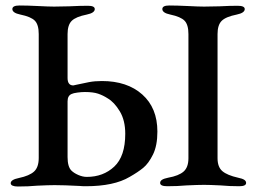

<svg xmlns="http://www.w3.org/2000/svg" viewBox="-20 -674 934 699"><path d="M19 -7Q19 -20 49 -26Q87 -34 104 -49.5Q121 -65 121 -99V-550Q121 -584 107 -598.5Q93 -613 54 -621Q25 -627 25 -641Q25 -654 51 -654Q79 -654 119 -652Q157 -650 177 -650L232 -651Q272 -653 300 -653Q325 -653 325 -641Q325 -627 296 -621Q256 -613 241 -598Q226 -583 226 -550V-390Q226 -363 247 -363L256 -365Q283 -371 304 -375Q325 -379 351 -379Q443 -379 498 -330Q553 -281 553 -195Q553 -144 537 -111.5Q521 -79 501.5 -63Q482 -47 452 -30Q395 4 292 4Q279 4 270 3Q213 0 179 0Q157 0 115 2Q84 5 45 5Q33 5 26 2Q19 -1 19 -7ZM436 -187Q436 -236 416 -269Q396 -302 372 -316Q355 -327 337 -333Q319 -339 289 -339Q277 -339 262 -337Q247 -335 241 -332Q226 -326 226 -305V-102Q226 -67 240 -53Q249 -44 265 -37Q281 -30 296 -30Q356 -30 396 -67.5Q436 -105 436 -187ZM563 -8Q563 -15 570 -19.5Q577 -24 592 -27Q631 -34 648.5 -49.5Q666 -65 666 -98V-550Q666 -584 652 -598.5Q638 -613 600 -621Q571 -627 571 -641Q571 -654 596 -654Q623 -654 665 -652Q703 -650 723 -650L779 -651Q817 -653 845 -653Q871 -653 871 -641Q871 -627 842 -621Q802 -613 787 -598Q772 -583 772 -550V-98Q772 -66 789.5 -51Q807 -36 847 -27Q862 -24 869 -19.5Q876 -15 876 -8Q876 4 851 4Q815 4 783 1Q743 -1 723 -1Q701 -1 659 1Q626 4 589 4Q563 4 563 -8Z"/></svg>

Font: EB Garamond Medium
Style: Regular
Weight: 500
Designer: Georg Duffner and Octavio Pardo
Foundry: Georg Duffner
Version: Version 1.000